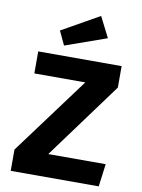

<svg xmlns="http://www.w3.org/2000/svg" viewBox="-103 -1046 822 1115"><g transform="rotate(10 307.5 -488.5)"><path d="M237.9 -133.8H576.4L559 0H40V-125.6L377.4 -581H76.9V-710.8H568.7V-584.1ZM401 -976.9 462.1 -856.4 218.5 -770.3 180 -852.3Z"/></g></svg>

Font: Fira Code
Style: Bold
Weight: 700
Monospace: yes
Designer: Carrois Corporate, Edenspiekermann AG, Nikita Prokopov
Foundry: Carrois Corporate, Edenspiekermann AG, Nikita Prokopov
Version: Version 6.000; ttfautohint (v1.8.2) -l 8 -r 50 -G 200 -x 14 